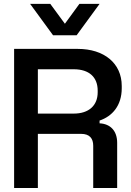

<svg xmlns="http://www.w3.org/2000/svg" viewBox="-20 -946 661 966"><path d="M51 0H170.5V-272.5H388C431 -272.5 449 -249.5 449 -212.5V0H569.5V-227.5C569.5 -288 535 -323 481 -325.5V-339.5C544 -360.5 592.5 -414 592.5 -502V-513.5C592.5 -628 503.5 -700 371.5 -700H51ZM351 -374.5H170.5V-597.5H351C429 -597.5 471.5 -557.5 471.5 -490V-482C471.5 -415 427 -374.5 351 -374.5ZM365.5 -768.5 481 -926.5H379.5L306.5 -826.5L233 -926.5H131.5L247 -768.5Z"/></svg>

Font: MCL Standard Medium
Style: Regular
Weight: 500
Designer: Květoslav Bartoš
Foundry: Florian Karsten
Version: Version 1.001;Glyphs 3.2.3 (3260)